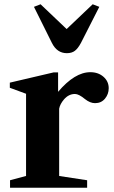

<svg xmlns="http://www.w3.org/2000/svg" viewBox="-20 -879 534 899"><path d="M257 -55 388 -35V0H27V-35L102 -55V-440L26 -468V-492L231 -540H252V-449Q330 -541 403 -541Q440 -541 464.5 -519.5Q489 -498 489 -466Q489 -438 471.5 -417Q454 -396 425 -396Q402 -396 378 -415Q349 -439 331 -439Q302 -439 280 -414Q261 -392 257 -370ZM293 -630Q247 -630 223 -678L139 -847L170 -859L292 -743L414 -859L445 -847L359 -678Q345 -652 330.5 -641Q316 -630 293 -630Z"/></svg>

Font: Libre Caslon Text
Style: Bold
Weight: 700
Designer: Pablo Impallari, Rodrigo Fuenzalida
Foundry: Pablo Impallari, Rodrigo Fuenzalida
Version: Version 1.002